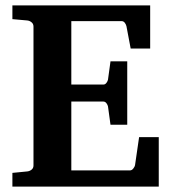

<svg xmlns="http://www.w3.org/2000/svg" viewBox="-20 -691 638 711"><path d="M25.9 0V-50.8L81.1 -56.2Q89.8 -57.1 96.9 -62.7Q104 -68.4 104 -78.1V-592.8Q104 -602.5 96.9 -608.4Q89.8 -614.3 81.1 -615.2L25.9 -620.1V-670.9H536.1V-511.2H463.9L448.2 -594.2Q446.3 -601.6 441.7 -607.2Q437 -612.8 430.2 -612.8H244.1V-377.9H362.8Q369.6 -377.9 374.3 -384.3Q378.9 -390.6 379.9 -396L389.2 -463.9H451.2V-229H389.2L379.9 -296.9Q378.9 -302.2 374.3 -308.6Q369.6 -314.9 362.8 -314.9H244.1V-60.1H461.9Q468.3 -60.1 473.6 -66.9Q479 -73.7 480 -79.1L495.1 -183.1H567.9V0Z"/></svg>

Font: Charis SIL Phon
Style: Bold
Weight: 700
Foundry: SIL International
Version: Version 5.000